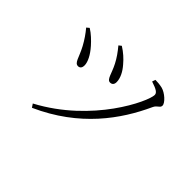

<svg xmlns="http://www.w3.org/2000/svg" viewBox="-132 -959 1264 1264"><g transform="rotate(45 500.0 -327.5)"><path d="M369 -667C398 -632 420 -601 438 -566C470 -505 473 -455 503 -455C521 -455 532 -466 532 -488C532 -524 511 -565 480 -600C454 -631 425 -657 387 -681ZM257 26C565 -112 723 -337 815 -538C829 -570 855 -569 855 -592C855 -617 806 -662 766 -672C744 -677 719 -679 702 -679L694 -656C753 -637 769 -624 769 -605C769 -545 604 -191 241 2ZM136 -600C161 -570 185 -536 206 -497C244 -426 245 -382 278 -382C297 -382 306 -398 305 -418C304 -448 284 -491 243 -537C220 -563 187 -595 154 -615Z"/></g></svg>

Font: Noto Serif CJK TC Light
Style: Regular
Weight: 300
Designer: Ryoko NISHIZUKA 西塚涼子 (kana & ideographs); Frank Grießhammer (Latin, Greek & Cyrillic); Wenlong ZHANG 张文龙 (bopomofo); San
Foundry: Adobe
Version: Version 2.001;hotconv 1.1.0;makeotfexe 2.6.0